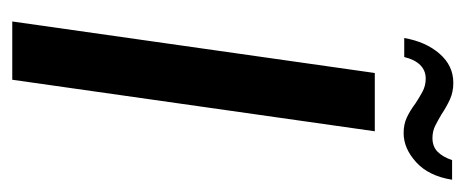

<svg xmlns="http://www.w3.org/2000/svg" viewBox="-243 -516 759 313"><g transform="rotate(90 136.5 -359.5)"><path d="M15 0 99 -591H194L110 0ZM197 -638Q183 -638 172 -643Q161 -648 149 -657Q140 -663 130 -668.5Q120 -674 108 -674Q95 -674 86 -665Q77 -656 73 -639H42Q48 -674 67.5 -696.5Q87 -719 115 -719Q130 -719 142 -713.5Q154 -708 166 -700Q176 -694 185 -689.5Q194 -685 205 -685Q219 -685 227.5 -693.5Q236 -702 241 -717H273Q267 -679 244.5 -658.5Q222 -638 197 -638Z"/></g></svg>

Font: Alumni Sans SemiBold
Style: Italic
Weight: 600
Italic angle: -8°
Version: Version 1.016